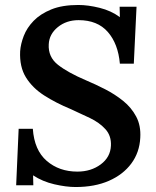

<svg xmlns="http://www.w3.org/2000/svg" viewBox="-20 -736 629 772"><path d="M284 16Q246 16 198.5 5Q151 -6 113 -31L114 9H45L55 -218H112Q118 -132 168 -89Q218 -46 291 -46Q346 -46 385 -75Q424 -104 426 -150Q428 -190 404 -216.5Q380 -243 341.5 -261.5Q303 -280 263 -298Q205 -322 158 -352Q111 -382 84.5 -424.5Q58 -467 61 -530Q63 -559 75.5 -591.5Q88 -624 115 -652Q142 -680 186 -698Q230 -716 295 -716Q334 -716 380.5 -704.5Q427 -693 462 -667L461 -709H529L518 -480H462Q455 -560 413.5 -607.5Q372 -655 296 -655Q247 -655 212.5 -627Q178 -599 176 -558Q173 -507 213 -475.5Q253 -444 326 -413Q364 -397 403 -377Q442 -357 475 -330.5Q508 -304 527.5 -267.5Q547 -231 544 -182Q541 -123 508 -78.5Q475 -34 418 -9Q361 16 284 16Z"/></svg>

Font: Lora SemiBold
Style: Italic
Weight: 600
Italic angle: -3°
Designer: Olga Karpushina, Alexei Vanyashin (Cyrillic)
Foundry: Cyreal
Version: Version 3.011; ttfautohint (v1.8.4.7-5d5b)